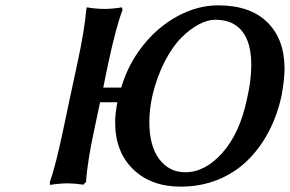

<svg xmlns="http://www.w3.org/2000/svg" viewBox="-20 -678 1072 710"><path d="M266.1 -443.8Q292.5 -565.9 298.8 -640.1Q298.8 -640.6 299.8 -645.5Q300.8 -650.4 300.8 -650.9Q335.4 -645 366.2 -645Q395.5 -645 431.2 -650.9L433.1 -641.1Q409.7 -581.1 379.9 -441.9Q377.4 -428.7 371.1 -399.7Q364.7 -370.6 361.8 -354H428.2Q453.6 -440.4 509 -510Q564.5 -579.6 637.7 -618.9Q710.9 -658.2 787.1 -658.2Q904.8 -658.2 968.5 -595.7Q1032.2 -533.2 1032.2 -423.8Q1032.2 -386.2 1022 -328.1Q1006.3 -252.9 973.6 -190.9Q940.9 -128.9 894 -83.5Q847.2 -38.1 784.2 -12.9Q721.2 12.2 647.9 12.2Q538.6 12.2 472.2 -52.2Q405.8 -116.7 405.8 -226.1Q405.8 -257.3 414.1 -299.8H350.1L329.1 -201.2Q303.2 -81.1 297.9 -4.9L288.1 4.9Q254.9 0 231 0Q199.7 0 165 5.9L164.1 -3.9Q185.5 -63.5 214.8 -203.1Q223.1 -243.2 240.2 -323.5Q257.3 -403.8 266.1 -443.8ZM776.9 -605Q748 -605 715.3 -587.9Q682.6 -570.8 650.1 -538.1Q617.7 -505.4 589.1 -450.2Q560.5 -395 543.9 -326.2Q532.2 -272 532.2 -227.1Q532.2 -138.2 568.8 -89.6Q605.5 -41 665 -41Q738.8 -41 802.7 -113.3Q866.7 -185.5 893.1 -311Q909.2 -379.9 909.2 -437Q909.2 -521 875 -563Q840.8 -605 776.9 -605Z"/></svg>

Font: Linear Smooth
Style: Bold Italic
Weight: 700
Designer: Philipp H. Poll, Flanker
Foundry: Philipp H. Poll, reworked by Flanker
Version: Version 1.061 | FøM Fix